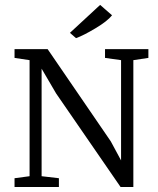

<svg xmlns="http://www.w3.org/2000/svg" viewBox="-20 -746 631 766"><path d="M283 -594 259 -615 379 -726H380L427 -685Q409 -662 361.5 -633.5Q314 -605 284 -594ZM38 0V-35L98 -43V-506L38 -515V-550H170L422 -182L463 -106V-506L399 -515V-550H572V-515L512 -506V0H461L204 -373L146 -472V-43L215 -35V0Z"/></svg>

Font: Aikya
Style: Regular
Weight: 400
Designer: Neelakash Kshetrimayum (Latin subset based on Merriweather by Eben Sorkin)
Foundry: Brand New Type
Version: Version 1.00 b005